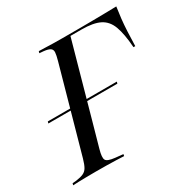

<svg xmlns="http://www.w3.org/2000/svg" viewBox="-157 -696 811 822"><g transform="rotate(-30 248.5 -285.0)"><path d="M17.7 -282.3 20.2 -291.1H361.3L358.9 -282.3ZM105.6 -201.6 187.1 -492.7Q194.4 -518.5 195.2 -531.9Q196 -545.2 186.7 -551.6Q177.4 -558.1 154.8 -560.5L134.7 -562.1L137.1 -571Q149.2 -571 166.1 -570.2Q183.1 -569.4 204.8 -569Q226.6 -568.5 250.8 -568.5H250H337.9Q375.8 -568.5 406 -569Q436.3 -569.4 463.7 -569.8Q491.1 -570.2 520.2 -571Q516.1 -544.4 512.9 -515.7Q509.7 -487.1 508.1 -454Q506.5 -421 505.6 -383.1H496.8Q491.9 -450.8 477.8 -489.1Q463.7 -527.4 431.9 -543.5Q400 -559.7 341.9 -559.7H287.1L187.1 -201.6ZM89.5 -2.4Q66.1 -2.4 44.8 -2Q23.4 -1.6 6 -1.2Q-11.3 -0.8 -22.6 0L-20.2 -8.9L-1.6 -10.5Q21.8 -13.7 35.1 -19.8Q48.4 -25.8 56 -39.1Q63.7 -52.4 71 -78.2L105.6 -201.6H187.1L152.4 -78.2Q141.9 -41.1 148.4 -28.6Q154.8 -16.1 191.9 -12.1L230.6 -8.1L229 0.8Q214.5 0 192.7 -0.8Q171 -1.6 144.4 -2Q117.7 -2.4 87.1 -2.4H90.3Z"/></g></svg>

Font: Playfair 144pt SemiCondensed
Style: Italic
Weight: 400
Width: 4
Italic angle: -15.6°
Designer: Claus Eggers Sørensen
Foundry: Claus Eggers Sørensen
Version: Version 2.203